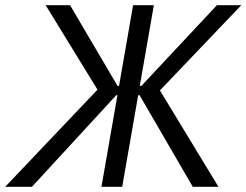

<svg xmlns="http://www.w3.org/2000/svg" viewBox="-61 -720 950 740"><path d="M339 -400 331 -348 115 -700H209L392 -389H427L421 -353H387L62 0H-41ZM452 -700H532L410 0H330ZM477 -353H444L450 -389H484L775 -700H869L531 -346L538 -400L781 0H682Z"/></svg>

Font: Fixel Italic Variable 20240409 Display Thin
Style: Italic
Weight: 100
Italic angle: -10°
Designer: AlfaBravo + MacPaw
Foundry: Kyrylo Tkachov, Marchela Mozhyna, Serhii Makarenko, Maria Weinstein, Zakhar Kryvoshyya
Version: Version 1.211;Glyphs 3.2 (3225)